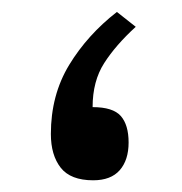

<svg xmlns="http://www.w3.org/2000/svg" viewBox="-20 -308 311 328"><path d="M211.9 -262.2Q177.7 -231 158 -200.2Q138.2 -169.4 138.2 -125Q172.9 -125 186.3 -109.9Q199.7 -94.7 199.7 -64.5Q199.7 -34.7 184.6 -17.3Q169.4 0 139.2 0Q100.6 0 83.7 -21.5Q66.9 -43 66.9 -79.1Q66.9 -145.5 98.1 -197Q129.4 -248.5 179.7 -287.6Z"/></svg>

Font: Vazirmatn UI FD
Style: Regular
Weight: 400
Designer: Saber Rastikerdar
Foundry: Saber Rastikerdar
Version: Version 33.003